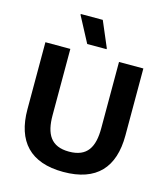

<svg xmlns="http://www.w3.org/2000/svg" viewBox="-125 -946 916 1054"><g transform="rotate(15 333.5 -419.0)"><path d="M279.2 -700H389.2V-705L327.5 -850H202.5V-845ZM333.3 12.5C522.5 12.5 611.7 -87.5 611.7 -269.2V-650H473.3V-273.3C473.3 -166.7 439.2 -103.3 335 -103.3C231.7 -103.3 196.7 -166.7 196.7 -273.3V-650H55V-269.2C55 -87.5 145.8 12.5 333.3 12.5Z"/></g></svg>

Font: Familjen Grotesk GF
Style: Bold
Weight: 700
Designer: Anders Wikstroem, Jonas Baeckman, Matilda Gysing, Kristian Moeller
Foundry: Familjen STHLM AB
Version: Version 2.000; Beta; Release 4; Build 6